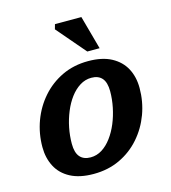

<svg xmlns="http://www.w3.org/2000/svg" viewBox="-109 -803 801 902"><g transform="rotate(-15 292.0 -351.5)"><path d="M346.5 -507Q415 -507 459.5 -483Q504 -459 526 -417.8Q548 -376.5 548 -322.5Q548 -256.5 525.8 -196.2Q503.5 -136 462.2 -89Q421 -42 363.8 -15Q306.5 12 236 12Q168 12 123.2 -11.8Q78.5 -35.5 56.8 -77.2Q35 -119 35 -172Q35 -238 57.2 -298.2Q79.5 -358.5 120.8 -405.5Q162 -452.5 219.2 -479.8Q276.5 -507 346.5 -507ZM242 -67Q272 -67 297.8 -83.2Q323.5 -99.5 344.2 -127.5Q365 -155.5 379.8 -191Q394.5 -226.5 402.5 -265.8Q410.5 -305 410.5 -343.5Q410.5 -386.5 392.8 -407Q375 -427.5 341 -427.5Q311 -427.5 285 -411.2Q259 -395 238.2 -367.2Q217.5 -339.5 202.8 -303.8Q188 -268 180.2 -229Q172.5 -190 172.5 -151.5Q172.5 -108.5 190.2 -87.8Q208 -67 242 -67ZM415 -551.5H355L235 -691.5L241.5 -715H370Z"/></g></svg>

Font: Newsreader 9pt SemiBold
Style: Italic
Weight: 600
Italic angle: -17°
Designer: Hugues Gentile
Foundry: Production Type
Version: Version 1.003